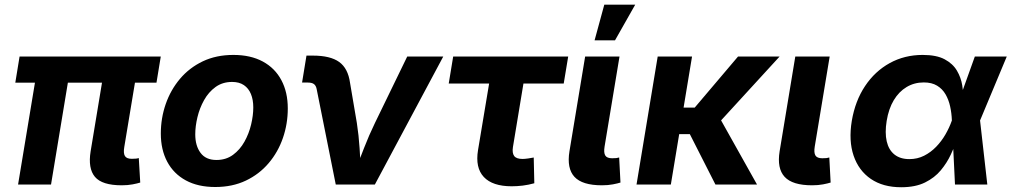

<svg xmlns="http://www.w3.org/2000/svg" viewBox="-20 -787 4315 819"><path d="M499.2 3.4Q415.3 3.4 385 -32.6Q354.7 -68.6 366.6 -141.7L428.3 -514.1H568.9L510.1 -159.7Q505.6 -133.6 512.8 -121.6Q519.9 -109.6 542.2 -109.6Q554 -109.6 560.6 -110.4Q567.3 -111.2 572 -112.9L578.2 -8.3Q566.7 -4.6 545.9 -0.6Q525.1 3.4 499.2 3.4ZM57.1 0 142.3 -514.1H282.7L197.7 0ZM45.3 -434.5 63.5 -545.9H665.8L647.5 -434.5Z M898.2 10.7Q824.4 10.7 772.5 -17.6Q720.7 -45.8 693.3 -97.2Q666 -148.5 666 -217.2Q666 -283 686.9 -343.2Q707.8 -403.4 747.7 -450.7Q787.7 -498 845 -525.4Q902.3 -552.7 975.4 -552.7Q1049 -552.7 1101 -524.6Q1152.9 -496.5 1180.2 -445.1Q1207.6 -393.8 1207.6 -324.6Q1207.6 -258.7 1186.8 -198.5Q1166 -138.2 1126 -91.1Q1086 -43.9 1028.7 -16.6Q971.3 10.7 898.2 10.7ZM903.3 -104.6Q944.1 -104.6 973.9 -126.5Q1003.6 -148.3 1022.8 -182.7Q1042 -217.1 1051.2 -256Q1060.4 -294.9 1060.4 -328.7Q1060.4 -361.5 1050.4 -385.9Q1040.4 -410.3 1020.4 -423.9Q1000.5 -437.5 970.1 -437.5Q929.3 -437.5 899.5 -415.9Q869.7 -394.3 850.6 -360.1Q831.4 -325.8 822.2 -287.1Q812.9 -248.3 812.9 -214Q812.9 -165.1 835.5 -134.9Q858 -104.6 903.3 -104.6Z M1412.2 0 1330.6 -407.8Q1327.7 -422 1319.1 -428.4Q1310.5 -434.8 1293.9 -434.8H1268.5L1287.3 -549.8H1314.8Q1389.2 -549.8 1426.9 -522.6Q1464.5 -495.5 1473.1 -433.9L1502.2 -262.5Q1510.4 -209.3 1513.9 -155Q1517.3 -100.6 1520.5 -43.1H1489.3Q1511.8 -101 1532.7 -155.2Q1553.6 -209.3 1579.4 -262.5L1717.1 -545.9H1870.8L1579.1 0Z M2162.7 7.6Q2081 7.6 2043.8 -32Q2006.6 -71.6 2019.1 -146.9L2066.4 -430.6H1894.1L1913.1 -545.9H2403.7L2384.6 -430.6H2212.8L2168 -159.8Q2164 -134.2 2173.3 -121.6Q2182.5 -109 2209.2 -109Q2217.8 -109 2233.1 -111.1Q2248.4 -113.2 2256.7 -115.1L2259.2 -5.3Q2234.1 1.7 2209.7 4.7Q2185.3 7.6 2162.7 7.6Z M2547.5 3.4Q2463.8 3.4 2430.5 -32.6Q2397.2 -68.6 2409.1 -141.7L2476 -545.9H2622.6L2558.9 -161.8Q2554.6 -135.8 2561.8 -123.8Q2568.9 -111.9 2591.2 -111.9Q2603 -111.9 2609.6 -112.7Q2616.3 -113.6 2621.1 -115.3L2626.7 -8.3Q2615.2 -4.6 2594.4 -0.6Q2573.6 3.4 2547.5 3.4ZM2516.3 -615.1 2557.7 -767.1H2689.6L2603.5 -615.1Z M2932 -545.9 2841.6 0H2695.2L2785.5 -545.9ZM3305.5 -545.9 3002.2 -214.9H2839.9L2858.4 -327.9H2943.3L3128.2 -545.9ZM3031.7 0 2919.8 -220.3 3043.5 -295.6 3209.1 0Z M3444 3.4Q3360.3 3.4 3327 -32.6Q3293.7 -68.6 3305.6 -141.7L3372.4 -545.9H3519.1L3455.4 -161.8Q3451.1 -135.8 3458.3 -123.8Q3465.4 -111.9 3487.7 -111.9Q3499.5 -111.9 3506.1 -112.7Q3512.8 -113.6 3517.5 -115.3L3523.2 -8.3Q3511.6 -4.6 3490.9 -0.6Q3470.1 3.4 3444 3.4Z M3824 11.7Q3746.8 11.7 3694.8 -23.7Q3642.9 -59.2 3621.2 -122.9Q3599.5 -186.6 3613.4 -271.3Q3627.9 -356.8 3670 -419.9Q3712 -483 3775.3 -517.9Q3838.5 -552.7 3915.9 -552.7Q3974.7 -552.7 4009.5 -534.1Q4044.4 -515.4 4061.8 -485.8Q4079.2 -456.3 4084.6 -422.9Q4090.1 -389.6 4090.3 -360.5H4137.9L4160.4 -274.4L4191.5 0H4053.6L4040.3 -274.4Q4039.2 -304.5 4032.9 -333.2Q4026.6 -361.8 4013.2 -384.9Q3999.8 -407.9 3977.2 -421.6Q3954.6 -435.4 3920.6 -435.4Q3879.9 -435.4 3847.2 -415.7Q3814.4 -396.1 3792.5 -359.6Q3770.6 -323 3762.2 -271.4Q3754 -220.7 3762.4 -184.1Q3770.8 -147.5 3795.4 -127.9Q3820 -108.3 3859 -108.3Q3893.3 -108.3 3921.9 -122.8Q3950.5 -137.3 3973.3 -160.9Q3996.2 -184.6 4012.9 -213.5Q4029.6 -242.5 4039.8 -271.5L4138.3 -545.9H4274.5L4159.9 -271.5L4109.9 -191H4062.5Q4051.7 -161.9 4035.5 -127.1Q4019.3 -92.2 3993 -60.5Q3966.7 -28.8 3925.8 -8.6Q3884.8 11.7 3824 11.7Z"/></svg>

Font: Inter Variable
Style: Italic
Weight: 400
Italic angle: -9.39999°
Designer: Rasmus Andersson
Foundry: rsms
Version: Version 4.001;git-9221beed3